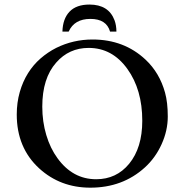

<svg xmlns="http://www.w3.org/2000/svg" viewBox="-20 -824 823 856"><path d="M168.5 -348.6Q168.5 -281.7 186.3 -222.2Q204.1 -162.6 236.3 -118.7Q304.2 -24.9 408.7 -24.9Q499 -24.9 555.7 -93.8Q614.3 -165 614.3 -285.6Q614.3 -424.3 547.9 -516.6Q480.5 -610.4 375.5 -610.4Q287.6 -610.4 230.5 -544.9Q168.5 -475.1 168.5 -348.6ZM54.7 -313.5Q54.7 -366.7 68.1 -413.6Q81.5 -460.4 105 -497.8Q128.4 -535.2 160.6 -563.2Q192.9 -591.3 230.5 -610.4Q306.2 -647.9 392.6 -647.9Q533.2 -647.9 628.9 -558.1Q691.4 -499.5 715.8 -411.1Q728 -367.2 728 -304.4Q728 -241.7 700.4 -180.9Q672.9 -120.1 625.5 -77.1Q526.4 12.7 382.8 12.7Q249 12.7 154.8 -73.2Q54.7 -165 54.7 -313.5ZM470.7 -683.1Q454.6 -739.7 383.1 -739.7Q311.5 -739.7 286.1 -683.1H258.3Q259.8 -740.2 290 -772Q320.3 -803.7 378.9 -803.7Q464.4 -803.7 490.7 -733.4Q499 -710.9 499 -683.1Z"/></svg>

Font: RadleyRegular
Style: Regular
Weight: 400
Designer: vernon adams
Foundry: vernon adams
Version: Version 1.000;PS 001.001;hotconv 1.0.56